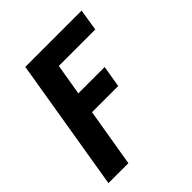

<svg xmlns="http://www.w3.org/2000/svg" viewBox="-200 -663 1001 1001"><g transform="rotate(-45 300.0 -162.5)"><path d="M25 205 147 -530H562L543 -410H274L245 -237H439L419 -117H226L172 205Z"/></g></svg>

Font: Iosevka Curly HvExObl
Style: Regular
Weight: 900
Width: 7
Italic angle: -9°
Monospace: yes
Designer: Belleve Invis
Foundry: Belleve Invis
Version: Version 11.1.0; ttfautohint (v1.8.3)